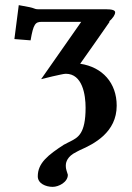

<svg xmlns="http://www.w3.org/2000/svg" viewBox="-20 -469 513 747"><path d="M407 -385H404C420 -399 428 -412 428 -421C428 -429 417 -433 392 -433H128C120 -433 115 -435 110 -437C105 -439 94 -442 53 -449L36 -317L99 -312C110 -377 118 -384 143 -384H296L140 -161C145 -162 180 -171 185 -172C205 -176 227 -182 236 -182C301 -182 313 -100 313 -50C313 52 283 66 254 81C250 83 246 85 242 87C235 91 229 94 230 93C167 134 127 165 127 217C127 245 158 258 185 258C208 258 244 240 244 211C244 211 241 202 239 195C238 191 236 186 236 175C236 169 237 147 265 129C279 121 285 118 291 115C346 91 434 46 434 -58C434 -146 379 -208 292 -221C331 -275 369 -331 407 -385Z"/></svg>

Font: Libertinus Serif
Style: Bold
Weight: 700
Designer: Philipp H. Poll, Khaled Hosny
Foundry: Caleb Maclennan
Version: Version 7.050;RELEASE